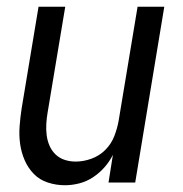

<svg xmlns="http://www.w3.org/2000/svg" viewBox="-20 -540 540 568"><path d="M172 8Q146 8 121.5 0Q97 -8 80 -25.5Q63 -43 53 -66Q43 -89 39.5 -114.5Q36 -140 38 -166.5Q40 -193 44 -219L94 -520H173L121 -208Q118 -191 117 -174Q116 -157 118 -140.5Q120 -124 126.5 -109Q133 -94 144.5 -83Q156 -72 171.5 -67Q187 -62 204 -62Q227 -62 250.5 -70.5Q274 -79 291.5 -96.5Q309 -114 318 -137Q327 -160 331 -183L387 -520H466L380 0H301L314 -82Q304 -62 289 -45Q274 -28 255 -15.5Q236 -3 214.5 2.5Q193 8 172 8Z"/></svg>

Font: Iosevka Oblique
Style: Regular
Weight: 400
Italic angle: -9°
Monospace: yes
Designer: Belleve Invis
Foundry: Belleve Invis
Version: Version 32.5.0; ttfautohint (v1.8.4)